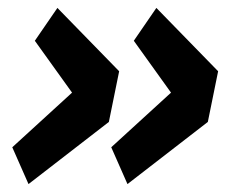

<svg xmlns="http://www.w3.org/2000/svg" viewBox="-20 -515 602 485"><path d="M52 -50 11 -143 162 -281 68 -412 125 -495 281 -335 255 -207ZM302 -50 261 -143 412 -281 318 -412 375 -495 531 -335 505 -207Z"/></svg>

Font: Aneliza
Style: Bold Italic
Weight: 700
Italic angle: -11.31°
Designer: Mike Abbink, Paul van der Laan, Pieter van Rosmalen
Foundry: Bold Monday
Version: Version 3.0